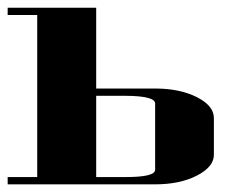

<svg xmlns="http://www.w3.org/2000/svg" viewBox="-20 -481 655 501"><path d="M0 -19H77.1V-441.9H0V-460.9H231V-250H384.8Q449.2 -250 493.7 -227.5Q538.1 -205.1 538.1 -172.9V-77.1Q538.1 -45.4 493.2 -22.5Q448.7 0 384.8 0H0ZM231 -19H308.1Q384.8 -19 384.8 -38.1V-210.9Q384.8 -230.5 308.1 -231H231Z"/></svg>

Font: Hjet
Style: Regular
Weight: 400
Designer: T. Christopher White
Version: Version 1.2